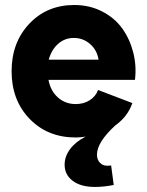

<svg xmlns="http://www.w3.org/2000/svg" viewBox="-20 -532 582 760"><path d="M356 208Q299.8 208 267.8 183.8Q235.8 159.7 235.8 120.1Q235.8 87.4 257.3 58.3Q278.8 29.3 318.8 8.8Q297.4 12.2 279.8 12.2Q168.5 12.2 97.2 -61.5Q25.9 -135.3 25.9 -250Q25.9 -363.8 95.9 -438Q166 -512.2 273.9 -512.2Q334.5 -512.2 384 -486.8Q433.6 -461.4 463.6 -419.7Q493.7 -377.9 507.3 -324.7Q521 -271.5 514.2 -215.8H171.9Q180.2 -171.9 209.5 -146Q238.8 -120.1 279.8 -120.1Q311.5 -120.1 335.2 -135.3Q358.9 -150.4 368.2 -175.8L503.9 -124Q485.4 -70.3 436 -35.2Q363.8 31.2 363.8 80.1Q363.8 99.6 375.2 111.8Q386.7 124 403.8 124Q414.1 124 419.9 123L430.2 200.2Q390.1 208 356 208ZM172.9 -295.9H370.1Q364.3 -333.5 336.7 -357.7Q309.1 -381.8 272 -381.8Q236.3 -381.8 210 -358.4Q183.6 -335 172.9 -295.9Z"/></svg>

Font: Apfel Grotezk
Style: Bold
Weight: 700
Designer: Luigi Gorlero
Foundry: Collletttivo
Version: Version 2.000;FEAKit 1.0